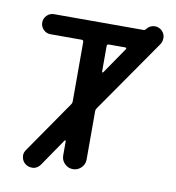

<svg xmlns="http://www.w3.org/2000/svg" viewBox="-86 -857 859 939"><g transform="rotate(10 343.5 -387.5)"><path d="M391.6 -516.6Q391.6 -514.6 393.6 -513.7Q395.5 -512.7 397.5 -514.6L487.3 -645.5Q489.3 -647.5 487.8 -650.4Q486.3 -653.3 483.4 -653.3H401.4Q391.6 -653.3 391.6 -643.6ZM275.4 -151.4Q275.4 -153.3 273.4 -154.3Q271.5 -155.3 269.5 -153.3L175.8 -16.6Q163.1 1 142.6 4.9Q137.7 4.9 132.8 4.9Q118.2 4.9 104.5 -3.9Q86.9 -15.6 83 -37.1Q82 -42 82 -46.9Q82 -61.5 91.8 -75.2L269.5 -332Q275.4 -339.8 275.4 -349.6V-643.6Q275.4 -653.3 265.6 -653.3H111.3Q90.8 -653.3 76.2 -668Q61.5 -682.6 61.5 -703.1Q61.5 -723.6 76.2 -738.3Q90.8 -752.9 111.3 -752.9H556.6Q562.5 -752.9 565.4 -757.8H566.4Q578.1 -775.4 598.6 -779.3Q603.5 -780.3 608.4 -780.3Q623 -780.3 636.7 -771.5Q654.3 -758.8 658.2 -737.3Q658.2 -732.4 658.2 -727.5Q658.2 -712.9 649.4 -699.2L397.5 -336.9Q391.6 -329.1 391.6 -319.3V-80.1Q391.6 -56.6 374.5 -39.6Q357.4 -22.5 333.5 -22.5Q309.6 -22.5 292.5 -39.6Q275.4 -56.6 275.4 -80.1Z"/></g></svg>

Font: Gen Jyuu GothicX Medium
Style: Regular
Weight: 500
Designer: Ryoko NISHIZUKA (kana &amp; ideographs); Paul D. Hunt (Latin, Greek &amp; Cyrillic); Wenlong ZHANG (bopomofo); Sandoll C
Version: Version 1.058.20140828